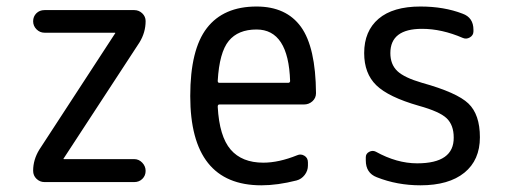

<svg xmlns="http://www.w3.org/2000/svg" viewBox="-20 -550 1540 580"><path d="M98.6 -97.7 327.1 -448.2 328.1 -449.2V-450.2Q328.1 -451.2 327.1 -451.2H114.3Q100.6 -451.2 90.3 -461.4Q80.1 -471.7 80.1 -485.8Q80.1 -500 89.8 -509.8Q99.6 -519.5 114.3 -519.5H385.7Q399.4 -519.5 409.7 -509.8Q419.9 -500 419.9 -486.3Q419.9 -452.1 401.4 -421.9L172.9 -72.3L171.9 -71.3V-70.3Q171.9 -69.3 172.9 -69.3H385.7Q399.4 -69.3 409.7 -58.6Q419.9 -47.9 419.9 -33.7Q419.9 -19.5 410.2 -9.8Q400.4 0 385.7 0H114.3Q100.6 0 90.3 -9.8Q80.1 -19.5 80.1 -34.2Q80.1 -67.4 98.6 -97.7Z M754.9 -460.9Q699.2 -460.9 670.9 -426.3Q642.6 -391.6 637.7 -305.7Q637.7 -299.8 642.6 -299.8H850.6Q855.5 -299.8 856.4 -304.7Q851.6 -460.9 754.9 -460.9ZM769.5 9.8Q554.7 9.8 554.7 -259.8Q554.7 -400.4 605 -465.3Q655.3 -530.3 754.9 -530.3Q844.7 -530.3 889.2 -468.8Q933.6 -407.2 934.6 -268.6Q934.6 -253.9 923.8 -244.1Q913.1 -234.4 898.4 -234.4H642.6Q637.7 -234.4 637.7 -227.5Q642.6 -137.7 676.8 -98.1Q710.9 -58.6 775.4 -58.6Q822.3 -58.6 877.9 -81.1Q888.7 -85.9 899.4 -79.6Q910.2 -73.2 910.2 -59.6V-49.8Q910.2 -34.2 900.4 -21.5Q890.6 -8.8 876 -4.9Q818.4 9.8 769.5 9.8Z M1245.1 -230.5Q1153.3 -256.8 1116.7 -292.5Q1080.1 -328.1 1080.1 -389.6Q1080.1 -456.1 1123.5 -493.2Q1167 -530.3 1250 -530.3Q1321.3 -530.3 1377 -508.8Q1410.2 -497.1 1410.2 -460V-455.1Q1410.2 -443.4 1399.4 -437Q1388.7 -430.7 1377.9 -435.5Q1314.5 -462.9 1254.9 -462.9Q1159.2 -462.9 1159.2 -389.6Q1159.2 -355.5 1180.2 -335.4Q1201.2 -315.4 1254.9 -299.8Q1360.4 -270.5 1395 -237.3Q1429.7 -204.1 1429.7 -135.3Q1429.7 -66.4 1382.8 -28.3Q1335.9 9.8 1250 9.8Q1179.7 9.8 1118.2 -14.6Q1085 -27.3 1085 -65.4V-75.2Q1085 -85.9 1095.2 -91.3Q1105.5 -96.7 1115.2 -91.8Q1178.7 -56.6 1240.2 -56.6Q1351.6 -56.6 1350.6 -134.8Q1350.6 -171.9 1329.6 -192.4Q1308.6 -212.9 1245.1 -230.5Z"/></svg>

Font: Rounded-L Mgen+ 2m regular
Style: Regular
Weight: 400
Designer: [Source Han Sans]
Ryoko NISHIZUKA  (kana & ideographs); Paul D. Hunt (Latin, Greek & Cyrillic); Wenlong ZHANG  (bopomofo
Version: Version 1.059.20150602